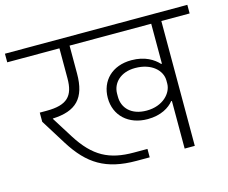

<svg xmlns="http://www.w3.org/2000/svg" viewBox="-119 -834 1151 970"><g transform="rotate(-15 457.0 -349.0)"><path d="M482 -3H551V-47H480C352 -47 274 -87 198 -207L129 -317V-319C251 -324 306 -377 306 -507V-653H733V-444H729C703 -472 659 -501 588 -501C487 -501 424 -437 424 -347C424 -255 492 -192 592 -192C662 -192 707 -221 729 -249H733V0H786V-653H934V-698H-20V-653H253V-496C253 -404 217 -365 109 -365H73V-317L156 -184C235 -59 322 -3 482 -3ZM598 -235C517 -235 475 -282 475 -340V-356C475 -411 519 -458 596 -458C683 -458 733 -408 733 -356V-340C733 -291 684 -235 598 -235Z"/></g></svg>

Font: IBM Plex Devanagari Light
Style: Regular
Weight: 300
Designer: Mike Abbink, Paul van der Laan, Pieter van Rosmalen, Erin McLaughlin
Foundry: Bold Monday
Version: Version 1.0